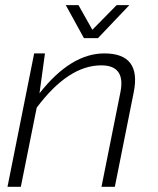

<svg xmlns="http://www.w3.org/2000/svg" viewBox="-20 -718 609 738"><path d="M8.8 0 111.3 -512.7H152.8L131.8 -359.4Q252.4 -512.7 380.9 -512.7Q523.9 -512.7 494.1 -363.8L421.4 0H370.1L442.9 -363.8Q463.4 -466.8 369.1 -466.8Q242.7 -466.8 121.1 -304.2L60.1 0ZM232.9 -698.2H281.7L335 -603.5L428.2 -698.2H477.1L356.4 -571.3H302.7Z"/></svg>

Font: Sansation Light
Style: Light Italic
Weight: 300
Designer: Bernd Montag
Version: Version 1.301